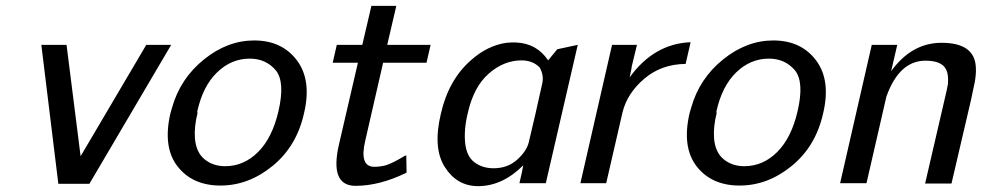

<svg xmlns="http://www.w3.org/2000/svg" viewBox="-20 -625 3349 655"><path d="M121 -472H207L255 -92L479 -472H564L285 2H179Z M561 -237Q564 -249 567 -258Q595 -357 675.5 -422Q756 -487 847 -487Q942 -487 993 -419Q1044 -351 1017 -238Q992 -126 910 -59Q828 8 732 8Q637 8 586 -57Q535 -122 561 -237ZM653 -245Q653 -244 653 -242.5Q653 -241 654 -240Q642 -192 645 -153Q649 -105 678 -81.5Q707 -58 748 -58Q812 -58 860.5 -106.5Q909 -155 930 -246Q953 -345 921 -385Q887 -425 832 -425Q769 -425 720.5 -378Q672 -331 653 -245Z M1115 -411 1129 -472H1216L1247 -605H1332L1301 -472H1449L1435 -411H1287L1226 -145Q1205 -56 1257 -56Q1276 -56 1296 -61Q1309 -65 1325.5 -73.5Q1342 -82 1352.5 -88.5Q1363 -95 1366 -95Q1366 -86 1366.5 -66Q1367 -46 1367 -36Q1275 9 1193 9Q1103 9 1137 -135L1201 -411Z M1484 -237Q1510 -352 1586 -419Q1643 -470 1708 -479Q1730 -481 1741 -480Q1811 -477 1850 -419L1881 -457L1951 -472L1842 0H1752L1760 -35L1762 -45L1765 -61Q1694 10 1611 10Q1539 10 1497.5 -55Q1456 -120 1484 -237ZM1576 -240Q1562 -183 1567 -136Q1572 -91 1599 -71Q1626 -51 1664 -51Q1712 -51 1744.5 -80.5Q1777 -110 1784 -140Q1806 -231 1830 -341Q1836 -368 1821 -395Q1797 -419 1759 -419Q1699 -419 1647.5 -374Q1596 -329 1576 -240Z M1960 0 2068 -472H2153L2137 -406Q2135 -399 2134 -390L2128 -361Q2211 -476 2336 -481L2319 -407Q2236 -406 2178 -356.5Q2120 -307 2104 -243L2048 0Z M2332 -237Q2335 -249 2338 -258Q2366 -357 2446.5 -422Q2527 -487 2618 -487Q2713 -487 2764 -419Q2815 -351 2788 -238Q2763 -126 2681 -59Q2599 8 2503 8Q2408 8 2357 -57Q2306 -122 2332 -237ZM2424 -245Q2424 -244 2424 -242.5Q2424 -241 2425 -240Q2413 -192 2416 -153Q2420 -105 2449 -81.5Q2478 -58 2519 -58Q2583 -58 2631.5 -106.5Q2680 -155 2701 -246Q2724 -345 2692 -385Q2658 -425 2603 -425Q2540 -425 2491.5 -378Q2443 -331 2424 -245Z M2846 0 2954 -472H3041L3020 -382Q3090 -479 3192 -479Q3305 -479 3309 -396Q3310 -382 3308.5 -367.5Q3307 -353 3305 -343Q3303 -333 3299 -315Q3295 -297 3293 -286Q3265 -168 3226 1H3136L3209 -314Q3213 -333 3214 -339Q3216 -372 3208 -387Q3194 -418 3137 -418Q3048 -418 3004 -296L2936 0Z"/></svg>

Font: Coval
Style: Book Italic
Weight: 350
Foundry: Context Ltd
Version: Version 001.000